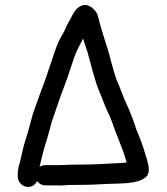

<svg xmlns="http://www.w3.org/2000/svg" viewBox="-20 -708 657 757"><path d="M209 -57H159C151 -57 143 -55 136 -50C139 -61 142 -75 146 -92C155 -131 164 -151 175 -194C186 -239 194 -254 207 -295C224 -345 243 -390 259 -441L273 -483C284 -513 295 -531 308 -556C312 -539 318 -525 324 -506C337 -461 354 -386 373 -344C382 -324 395 -286 406 -264C421 -236 430 -199 443 -170L453 -144C463 -117 472 -97 479 -67L449 -65C394 -62 349 -59 289 -59C247 -59 239 -57 209 -57ZM90 29C107 29 119 21 126 6C135 17 146 23 159 23H207C218 24 229 23 240 22C249 21 266 21 289 21C335 21 365 19 406 17C460 15 520 17 552 -7C575 -24 566 -55 559 -81L554 -96C549 -112 547 -122 541 -137L536 -152C531 -164 523 -186 517 -199C507 -232 492 -270 478 -300C467 -322 455 -359 446 -378C427 -420 414 -489 399 -532C389 -562 383 -584 374 -614C366 -642 368 -652 352 -669C338 -684 316 -698 291 -680C269 -664 264 -642 249 -618C241 -604 235 -586 227 -573C215 -554 206 -534 197 -508L183 -466C173 -439 162 -401 151 -374C140 -346 125 -302 115 -274C105 -249 92 -188 82 -161C74 -137 64 -95 59 -70C53 -51 50 -39 50 -19V-11C50 10 69 29 90 29Z"/></svg>

Font: Electronic
Style: ExBd
Weight: 800
Version: Version 1.011